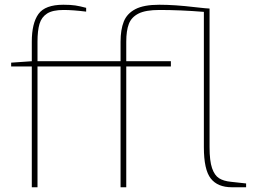

<svg xmlns="http://www.w3.org/2000/svg" viewBox="-20 -789 1066 809"><path d="M1017 -16V0H957Q897 0 868 -37Q839 -74 839 -169V-739Q740 -747 652 -747Q594 -747 564 -732Q534 -717 523 -688.5Q512 -660 512 -613V-531H700V-509H512V0H488V-509H138V0H114V-509H27V-525L114 -531V-613Q114 -691 142 -730Q170 -769 247 -769Q278 -769 297.5 -766Q317 -763 343 -756V-740Q287 -747 248 -747Q202 -747 178.5 -732Q155 -717 146.5 -688.5Q138 -660 138 -613V-531H488V-613Q488 -664 501.5 -698Q515 -732 550.5 -750.5Q586 -769 651 -769Q716 -769 800 -759Q812 -758 828 -756Q844 -754 863 -753V-169Q863 -111 873.5 -80.5Q884 -50 903 -38Q922 -26 953 -23Z"/></svg>

Font: Exo Thin
Style: Regular
Weight: 250
Designer: Natanael Gama
Foundry: Natanael Gama
Version: Version 1.500; ttfautohint (v1.6)